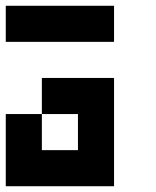

<svg xmlns="http://www.w3.org/2000/svg" viewBox="-20 -520 540 665"><path d="M375 -500V-375H0V-500ZM375 -250V125H0V-125H125V0H250V-125H125V-250Z"/></svg>

Font: Bytesized
Style: Regular
Weight: 400
Monospace: yes
Designer: baltdev
Version: Version 1.000